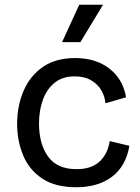

<svg xmlns="http://www.w3.org/2000/svg" viewBox="-20 -774 590 807"><path d="M301 13Q211 13 156 -24.5Q101 -62 76.5 -123Q52 -184 52 -253Q52 -329 79 -392Q106 -455 160 -492.5Q214 -530 296 -530Q383 -530 440 -485.5Q497 -441 510 -365L423 -340Q421 -368 406.5 -393.5Q392 -419 364 -436Q336 -453 294 -453Q243 -453 210 -426.5Q177 -400 160.5 -355.5Q144 -311 144 -255Q144 -169 182 -116Q220 -63 302 -63Q364 -63 398.5 -95Q433 -127 441 -181L524 -161Q509 -75 450.5 -31Q392 13 301 13ZM318 -597H241L313 -754H413Z"/></svg>

Font: Bricolage Grotesque 12pt
Style: Regular
Weight: 400
Designer: Mathieu Triay
Foundry: Atelier Triay
Version: Version 1.001; ttfautohint (v1.8.4.7-5d5b);gftools[0.9.33.de